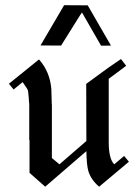

<svg xmlns="http://www.w3.org/2000/svg" viewBox="-20 -701 527 736"><path d="M474.2 -81.1 360 14.7Q328.4 -12.1 318.4 -46.3Q312.1 -67.9 311.1 -121.6L153.2 14.7L93.2 -38.4V-163.7H92.1V-305.8L91.6 -305.3Q90.5 -329.5 87.4 -353.2Q86.8 -358.4 66.8 -386.3L32.1 -357.9L14.2 -380L129.5 -473.2Q171.6 -425.8 176.8 -359.5L178.4 -303.2Q178.4 -302.1 178.9 -298.4Q178.9 -298.4 178.9 -292.1V-95.3L207.9 -71.1L311.1 -160.5L310.5 -379.5L396.8 -442.6L443.7 -474.7L463.7 -448.9L396.8 -398.9V-155.8Q396.8 -92.1 417.9 -71.1L455.8 -103.2ZM405.3 -526.3 367.4 -525.8 294.2 -653.2Q288.9 -646.3 285.3 -640L214.2 -526.3L135.3 -526.8L225.8 -681.1L316.3 -680.5Z"/></svg>

Font: MM Bagan
Style: Regular
Weight: 400
Designer: Khon Soe Zaw Thu
Version: Version 1.00 July 10, 2016, initial release